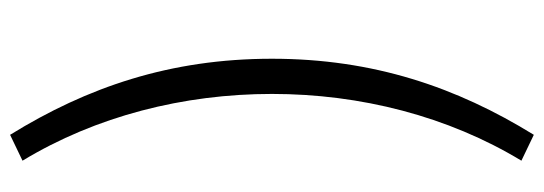

<svg xmlns="http://www.w3.org/2000/svg" viewBox="-360 -496 1052 371"><g transform="rotate(90 165.5 -310.0)"><path d="M240 196 290 172C204 30 161 -139 161 -310C161 -481 204 -650 290 -792L240 -816C148 -667 93 -506 93 -310C93 -113 148 47 240 196Z"/></g></svg>

Font: Source Han Sans JP Normal
Style: Regular
Weight: 350
Designer: Ryoko NISHIZUKA 西塚涼子 (kana, bopomofo & ideographs); Paul D. Hunt (Latin, Greek & Cyrillic); Sandoll Communications 산돌커뮤니
Foundry: Adobe
Version: Version 2.002;hotconv 1.0.116;makeotfexe 2.5.65601